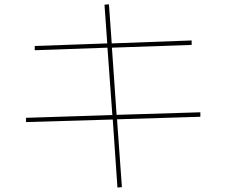

<svg xmlns="http://www.w3.org/2000/svg" viewBox="-20 -801 1040 882"><path d="M540 58.6 519.5 60.5 498 -252 99.6 -240.2V-259.8L496.1 -272.5L473.6 -582L139.6 -570.3V-589.8L472.7 -601.6L460 -779.3L480.5 -781.2L493.2 -601.6L860.4 -615.2V-594.7L494.1 -582L515.6 -273.4L900.4 -285.2V-264.6L517.6 -252.9Z"/></svg>

Font: Mgen+ 1m thin
Style: Regular
Weight: 100
Designer: [Source Han Sans]
Ryoko NISHIZUKA  (kana & ideographs); Paul D. Hunt (Latin, Greek & Cyrillic); Wenlong ZHANG  (bopomofo
Version: Version 1.059.20150602